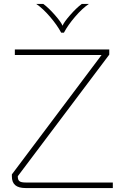

<svg xmlns="http://www.w3.org/2000/svg" viewBox="-20 -950 628 970"><path d="M550 -28V0H109Q74 0 57 -14.5Q40 -29 40 -59V-69L493 -672H55V-700H532V-674L70 -60V-57Q70 -41 78.5 -34.5Q87 -28 109 -28ZM163 -930H199Q226 -910 257.5 -874Q289 -838 296 -820Q303 -838 334.5 -874Q366 -910 393 -930H429Q396 -908 359.5 -865.5Q323 -823 303 -785H289Q269 -823 232.5 -865.5Q196 -908 163 -930Z"/></svg>

Font: KoHo ExtraLight
Style: Regular
Weight: 275
Version: Version 1.000; ttfautohint (v1.6)